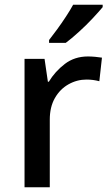

<svg xmlns="http://www.w3.org/2000/svg" viewBox="-20 -786 465 806"><path d="M349 -549Q363 -549 379.5 -547.5Q396 -546 408 -544L397 -445Q371 -452 343 -452Q303 -452 267.5 -432Q232 -412 210.5 -374.5Q189 -337 189 -284V0H83V-539H167L181 -443H185Q211 -486 252 -517.5Q293 -549 349 -549ZM411 -756Q396 -738 369 -709Q342 -680 311 -652Q280 -624 256 -606H186V-618Q201 -637 220 -663Q239 -689 257 -716.5Q275 -744 287 -766H411Z"/></svg>

Font: Noto Sans Ethiopic Medium
Style: Regular
Weight: 500
Designer: Monotype Design Team
Foundry: Monotype Imaging Inc.
Version: Version 2.102; ttfautohint (v1.8.4.7-5d5b)